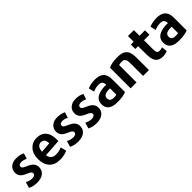

<svg xmlns="http://www.w3.org/2000/svg" viewBox="314 -2029 3398 3398"><g transform="rotate(-45 2012.5 -330.0)"><path d="M411 -149Q411 -72 353.5 -26Q296 20 196 20Q91 20 24 -19L57 -130Q121 -95 186 -95Q221 -95 241.5 -109Q262 -123 262 -147Q262 -171 240.5 -187.5Q219 -204 162 -227Q97 -255 67.5 -292Q38 -329 38 -384Q38 -458 91 -504Q144 -550 232 -550Q321 -550 393 -515L360 -410Q304 -439 251 -439Q219 -439 201 -426Q183 -413 183 -390Q183 -366 199.5 -353.5Q216 -341 261 -320Q273 -315 279 -312Q350 -281 380.5 -243.5Q411 -206 411 -149Z M979 -237 646 -214Q663 -97 783 -97Q864 -97 928 -128L955 -19Q879 20 768 20Q636 20 566.5 -57Q497 -134 497 -265Q497 -398 566.5 -474Q636 -550 746 -550Q848 -550 908.5 -490.5Q969 -431 977 -318Q977 -309 978 -283Q979 -257 979 -237ZM837 -323Q832 -442 743 -442Q697 -442 669.5 -406Q642 -370 641 -307Z M1439 -149Q1439 -72 1381.5 -26Q1324 20 1224 20Q1119 20 1052 -19L1085 -130Q1149 -95 1214 -95Q1249 -95 1269.5 -109Q1290 -123 1290 -147Q1290 -171 1268.5 -187.5Q1247 -204 1190 -227Q1125 -255 1095.5 -292Q1066 -329 1066 -384Q1066 -458 1119 -504Q1172 -550 1260 -550Q1349 -550 1421 -515L1388 -410Q1332 -439 1279 -439Q1247 -439 1229 -426Q1211 -413 1211 -390Q1211 -366 1227.5 -353.5Q1244 -341 1289 -320Q1301 -315 1307 -312Q1378 -281 1408.5 -243.5Q1439 -206 1439 -149Z M1899 -149Q1899 -72 1841.5 -26Q1784 20 1684 20Q1579 20 1512 -19L1545 -130Q1609 -95 1674 -95Q1709 -95 1729.5 -109Q1750 -123 1750 -147Q1750 -171 1728.5 -187.5Q1707 -204 1650 -227Q1585 -255 1555.5 -292Q1526 -329 1526 -384Q1526 -458 1579 -504Q1632 -550 1720 -550Q1809 -550 1881 -515L1848 -410Q1792 -439 1739 -439Q1707 -439 1689 -426Q1671 -413 1671 -390Q1671 -366 1687.5 -353.5Q1704 -341 1749 -320Q1761 -315 1767 -312Q1838 -281 1868.5 -243.5Q1899 -206 1899 -149Z M2425 -15Q2342 18 2207 18Q1977 18 1977 -158Q1977 -327 2228 -343Q2253 -344 2283 -342Q2281 -390 2260 -415Q2239 -440 2188 -440Q2114 -440 2044 -409L2018 -515Q2104 -550 2207 -550Q2402 -550 2422 -382Q2425 -350 2425 -317ZM2284 -92V-250Q2238 -250 2226 -249Q2176 -244 2148 -224.5Q2120 -205 2120 -162Q2120 -84 2216 -84Q2260 -84 2284 -92Z M3000 8H2853V-271Q2853 -303 2852.5 -318.5Q2852 -334 2849.5 -357.5Q2847 -381 2841.5 -392Q2836 -403 2826 -415.5Q2816 -428 2800 -432.5Q2784 -437 2761 -437Q2721 -437 2690 -428V8H2542V-507Q2618 -549 2768 -549Q2819 -549 2857.5 -540.5Q2896 -532 2921 -514Q2946 -496 2962 -474.5Q2978 -453 2986 -421.5Q2994 -390 2997 -361Q3000 -332 3000 -293Z M3460 -7Q3415 13 3361 16Q3313 18 3278 6.5Q3243 -5 3222.5 -24Q3202 -43 3189 -74Q3176 -105 3171.5 -133.5Q3167 -162 3165 -202Q3163 -320 3163 -426H3093V-537H3163V-680H3311V-539H3448V-427H3311V-209Q3311 -150 3322 -126Q3333 -102 3368 -99Q3409 -96 3448 -114Z M3968 -15Q3885 18 3750 18Q3520 18 3520 -158Q3520 -327 3771 -343Q3796 -344 3826 -342Q3824 -390 3803 -415Q3782 -440 3731 -440Q3657 -440 3587 -409L3561 -515Q3647 -550 3750 -550Q3945 -550 3965 -382Q3968 -350 3968 -317ZM3827 -92V-250Q3781 -250 3769 -249Q3719 -244 3691 -224.5Q3663 -205 3663 -162Q3663 -84 3759 -84Q3803 -84 3827 -92Z"/></g></svg>

Font: Repo
Style: Bold
Weight: 700
Designer: Stefan Peev
Foundry: Context Ltd
Version: Version 001.000